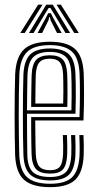

<svg xmlns="http://www.w3.org/2000/svg" viewBox="-20 -784 412 812"><path d="M192 7.5Q117.2 7.5 82.2 -23.1Q47.2 -53.8 44 -127.8Q43 -160.2 42.4 -204.4Q41.8 -248.5 41.8 -296.8Q41.8 -345 42.4 -390.4Q43 -435.8 44.2 -470.5Q47.8 -544 82.1 -575.8Q116.5 -607.5 191 -607.5Q262.8 -607.5 296.8 -577.2Q330.8 -547 334 -473.2Q334.5 -458.2 334.9 -436.8Q335.2 -415.2 335.4 -389.2Q335.5 -363.2 334.9 -334.1Q334.2 -305 333 -274.5H129Q129.2 -248.8 129.5 -223.9Q129.8 -199 130.1 -176.4Q130.5 -153.8 131.2 -134Q132.8 -96 146 -80.1Q159.2 -64.2 192 -64.2Q221.2 -64.2 233.1 -78.9Q245 -93.5 246.8 -132Q247.5 -146 247.2 -166.9Q247 -187.8 245.8 -212.8H263.2Q264.2 -187 264.5 -166.5Q264.8 -146 264.2 -131.2Q262.2 -85.5 246.1 -67.6Q230 -49.8 192 -49.8Q150.5 -49.8 132.9 -68.4Q115.2 -87 113.5 -132.2Q113 -151.8 112.5 -178.4Q112 -205 111.9 -234Q111.8 -263 111.8 -288.8H316.2Q317.2 -316.2 317.6 -342.9Q318 -369.5 318 -393.6Q318 -417.8 317.6 -437.9Q317.2 -458 316.5 -472.8Q313.5 -540.2 283 -566.8Q252.5 -593.2 191 -593.2Q124.2 -593.2 94.5 -564.1Q64.8 -535 61.8 -469.5Q60.5 -434 59.9 -388.9Q59.2 -343.8 59.2 -296.2Q59.2 -248.8 59.9 -205.1Q60.5 -161.5 61.5 -129.2Q64.2 -62.5 94.6 -34.6Q125 -6.8 192 -6.8Q256.8 -6.8 285.1 -34.5Q313.5 -62.2 316.5 -128.8Q317 -139.8 317 -153.5Q317 -167.2 316.6 -182.5Q316.2 -197.8 315.5 -212.8H333Q334 -192.2 334.4 -169.4Q334.8 -146.5 334 -128Q330.8 -54.8 298.1 -23.6Q265.5 7.5 192 7.5ZM192 -21Q134 -21 107.8 -45.6Q81.5 -70.2 79 -130Q77.8 -164 77.2 -208.6Q76.8 -253.2 76.8 -300.9Q76.8 -348.5 77.4 -392.4Q78 -436.2 79 -468.2Q81.8 -529 108.2 -554Q134.8 -579 191 -579Q244.2 -579 270.4 -555.6Q296.5 -532.2 299 -472.2Q299.8 -456.2 300.2 -430.5Q300.8 -404.8 300.6 -372.2Q300.5 -339.8 299.2 -303H94.2Q94.2 -253 94.5 -214.1Q94.8 -175.2 95.5 -131.2Q96.2 -79.5 117.9 -57.5Q139.5 -35.5 192 -35.5Q237.5 -35.5 258.2 -55.9Q279 -76.2 281.5 -129.8Q282.2 -146 282 -167.2Q281.8 -188.5 280.5 -212.8H298Q299 -190 299.4 -168.4Q299.8 -146.8 299 -129.2Q296.2 -69.8 272.1 -45.4Q248 -21 192 -21ZM94.2 -317.5H282Q283 -349.5 283 -379.1Q283 -408.8 282.6 -432.8Q282.2 -456.8 281.5 -471.8Q279.2 -524.8 257.1 -544.6Q235 -564.5 191 -564.5Q143.8 -564.5 121.2 -542.9Q98.8 -521.2 96.2 -467.2Q95.5 -443.8 95 -402.1Q94.5 -360.5 94.2 -317.5ZM111.8 -331.8Q112 -351.8 112.1 -374.6Q112.2 -397.5 112.8 -421Q113.2 -444.5 113.8 -466.2Q115.8 -512.8 133.6 -531.5Q151.5 -550.2 191 -550.2Q229 -550.2 245.6 -532.1Q262.2 -514 264.2 -470.2Q264.8 -458.5 265.1 -437.8Q265.5 -417 265.5 -389.8Q265.5 -362.5 264.8 -331.8ZM129.5 -346.2H247.2Q248 -372.8 248 -397.2Q248 -421.8 247.6 -440.8Q247.2 -459.8 246.8 -469.8Q245 -506.8 232.2 -521.2Q219.5 -535.8 191 -535.8Q160 -535.8 146.4 -520.2Q132.8 -504.8 131.2 -465.5Q130.8 -448.2 130.4 -429.4Q130 -410.5 129.8 -389.9Q129.5 -369.2 129.5 -346.2ZM65.8 -644.5 141.2 -764.2H159.8L84.5 -644.5ZM102.5 -644.5 175.5 -764.2H203.2L276.5 -644.5H257L207.5 -727.5L193 -750.5H186L171.5 -727.5L122 -644.5ZM138.8 -644.5 174.2 -709 183.8 -728.2H195.2L204.5 -709L240.8 -644.5H221.2L194 -698.2L191 -711.2H188L185 -698.2L158.2 -644.5ZM294.2 -644.5 219.2 -764.2H237.5L313.2 -644.5Z"/></svg>

Font: Big Shoulders Inline Display Thin SemiBold
Style: Regular
Weight: 600
Version: Version 2.002